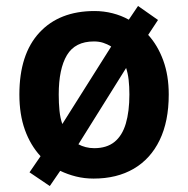

<svg xmlns="http://www.w3.org/2000/svg" viewBox="-20 -589 631 644"><path d="M546 -272Q546 -182 515.5 -119Q485 -56 428.5 -23Q372 10 294 10Q263 10 235 3Q207 -4 182 -16L147 35L79 -11L116 -65Q82 -102 63.5 -153.5Q45 -205 45 -272Q45 -407 112 -479.5Q179 -552 297 -552Q328 -552 357.5 -544.5Q387 -537 412 -523L443 -569L510 -522L477 -472Q509 -437 527.5 -386.5Q546 -336 546 -272ZM177 -272Q177 -243 179.5 -218Q182 -193 189 -173L353 -433Q340 -441 326 -445.5Q312 -450 295 -450Q232 -450 204.5 -404Q177 -358 177 -272ZM414 -272Q414 -299 411.5 -321Q409 -343 403 -361L243 -105Q254 -99 267.5 -95.5Q281 -92 296 -92Q338 -92 364 -113Q390 -134 402 -174.5Q414 -215 414 -272Z"/></svg>

Font: Noto Sans Display SemiBold
Style: Regular
Weight: 600
Designer: Monotype Design Team
Foundry: Monotype Imaging Inc.
Version: Version 2.003